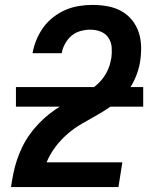

<svg xmlns="http://www.w3.org/2000/svg" viewBox="-20 -763 640 783"><path d="M25 0V-1Q29 -28 34.5 -55.5Q40 -83 49 -110Q58 -137 70.5 -163Q83 -189 100 -213Q117 -237 137.5 -258.5Q158 -280 181.5 -298.5Q205 -317 230 -332Q255 -347 281 -360Q307 -373 333 -387.5Q359 -402 380.5 -422.5Q402 -443 415.5 -469Q429 -495 433 -523L434 -525Q437 -547 435.5 -569Q434 -591 422.5 -608.5Q411 -626 391 -634Q371 -642 348 -642Q329 -642 308.5 -636.5Q288 -631 272 -617.5Q256 -604 245.5 -585Q235 -566 232 -547V-546H113V-548Q118 -575 129 -601.5Q140 -628 157 -651.5Q174 -675 198 -693.5Q222 -712 248 -723Q274 -734 302 -738.5Q330 -743 357 -743Q388 -743 418.5 -737.5Q449 -732 474.5 -718Q500 -704 518.5 -681Q537 -658 546 -630Q555 -602 555.5 -571Q556 -540 551 -509Q545 -475 530.5 -442Q516 -409 492 -381.5Q468 -354 438 -333Q408 -312 377 -294.5Q346 -277 314 -258.5Q282 -240 254.5 -216Q227 -192 205 -162.5Q183 -133 170 -101H479L463 0ZM45 -328V-408H564V-328Z"/></svg>

Font: Iosevka Extended
Style: Bold Italic
Weight: 700
Width: 7
Italic angle: -9°
Monospace: yes
Designer: Belleve Invis
Foundry: Belleve Invis
Version: Version 32.5.0; ttfautohint (v1.8.4)